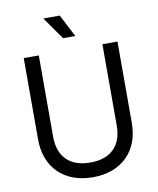

<svg xmlns="http://www.w3.org/2000/svg" viewBox="-98 -987 886 1079"><g transform="rotate(-10 344.5 -447.5)"><path d="M345 16Q283 16 233.5 -2.5Q184 -21 149 -55.5Q114 -90 95.5 -138.5Q77 -187 77 -248V-711H163V-248Q163 -161 210 -114.5Q257 -68 345 -68Q432 -68 479 -114.5Q526 -161 526 -248V-711H612V-248Q612 -187 593.5 -138.5Q575 -90 540 -55.5Q505 -21 456 -2.5Q407 16 345 16ZM314 -783 224 -911H318L384 -783Z"/></g></svg>

Font: Geist
Style: Regular
Weight: 400
Designer: Basement.studio, Andrés Briganti, Mateo Zaragoza
Foundry: Basement.studio, Vercel, Andrés Briganti, Guido Ferreyra, Mateo Zaragoza
Version: Version 1.401